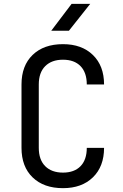

<svg xmlns="http://www.w3.org/2000/svg" viewBox="-20 -970 640 1000"><path d="M308 10Q208 10 150 -46Q92 -102 92 -200V-530Q92 -628 150 -684Q208 -740 308 -740Q406 -740 464 -683.5Q522 -627 522 -530H432Q432 -592 399.5 -625.5Q367 -659 308 -659Q249 -659 215.5 -625.5Q182 -592 182 -530V-200Q182 -138 215.5 -104.5Q249 -71 308 -71Q367 -71 399.5 -104.5Q432 -138 432 -200H522Q522 -103 464 -46.5Q406 10 308 10ZM247 -810 353 -950H450L339 -810Z"/></svg>

Font: JetBrainsMonoNL NFM
Style: Regular
Weight: 400
Monospace: yes
Designer: Philipp Nurullin, Konstantin Bulenkov
Foundry: JetBrains
Version: Version 2.304; ttfautohint (v1.8.4.7-5d5b);Nerd Fonts 3.3.0